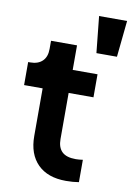

<svg xmlns="http://www.w3.org/2000/svg" viewBox="-92 -889 675 955"><g transform="rotate(10 245.5 -412.0)"><path d="M115.5 -186.8V-427.2H21.8V-543.5H31.8Q71.5 -543.5 93.5 -564.8Q115.5 -586 115.5 -626.2V-667.5H246.8V-543.5H372.2V-427.2H246.8V-194.2Q246.8 -151.8 269 -130.4Q291.2 -109 338.5 -109Q354.5 -109 374.2 -112V1Q344.5 6 309 6Q216.8 6 166.1 -44.6Q115.5 -95.2 115.5 -186.8ZM329.5 -830.2H471L452.2 -646.2H348.5Z"/></g></svg>

Font: Trafiko Sans Variable
Style: Regular
Weight: 400
Designer: Gumpita Rahayu / Trafiko
Foundry: Tokotype / Trafiko
Version: Version 0.001;FEAKit 1.0